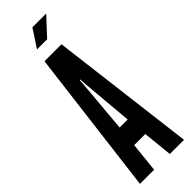

<svg xmlns="http://www.w3.org/2000/svg" viewBox="-295 -902 915 915"><g transform="rotate(-45 162.0 -445.0)"><path d="M14 0 105.5 -735H220L311 0H215.5L200 -150H125L109.5 0ZM135.5 -258.5H189.5L166 -526L164.5 -553H160.5L159 -526ZM120 -800 179 -890H272L188.5 -800Z"/></g></svg>

Font: League Gothic SemiCondensed
Style: Regular
Weight: 400
Width: 4
Designer: The League of Moveable Type
Version: Version 2.001